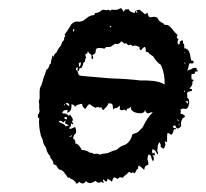

<svg xmlns="http://www.w3.org/2000/svg" viewBox="-20 -481 505 470"><path d="M439 -233 441 -232 440 -230 439 -227 434 -234ZM432 -256H430L431 -258L434 -260ZM431 -352 430 -353Q432 -355 432 -353Q432 -352 431 -352ZM434 -325Q433 -324 432 -325.5Q431 -327 431 -329Q434 -326 434 -325ZM419 -176V-174Q416 -174 419 -179ZM414 -189 419 -186Q414 -184 414 -189ZM410 -182 409 -181V-183Q409 -182 410 -182ZM324 -164 320 -160Q318 -157 312 -155L309 -154L304 -152Q301 -137 289 -128Q281 -125 277 -123L271 -119L265 -114L257 -112L250 -109Q242 -105 234 -105Q232 -105 229 -104L224 -102Q223 -106 209 -104Q206 -108 200 -107Q194 -113 180 -114Q173 -129 164 -130Q166 -138 159 -142Q159 -145 161 -149L162 -151L164 -153Q169 -158 164 -170Q163 -170 159 -168L154 -166Q151 -165 150 -166Q149 -167 150 -169Q154 -170 154 -179L156 -178L159 -176V-180L157 -181L156 -183Q160 -187 157 -192L154 -197L151 -201L150 -199L149 -197Q143 -203 139 -203H136Q134 -203 132 -205Q137 -214 146 -211L144 -205Q154 -207 155 -219V-226Q163 -224 164 -219Q165 -223 172 -225L176 -226L181 -227Q181 -219 189 -214Q196 -226 199 -226Q200 -226 204 -223L208 -220L214 -217Q216 -219 221 -219L224 -217L228 -219L229 -217L230 -215Q230 -213 232 -211L236 -215L240 -219Q245 -224 245 -228Q255 -228 255 -225L256 -223V-221L257 -214Q258 -213 259 -214L260 -215L261 -217Q266 -214 273 -223Q274 -217 273 -213Q277 -211 278 -211L282 -212Q285 -214 290 -209Q289 -213 292 -215L296 -216L301 -220Q299 -213 305 -209Q308 -206 317 -204Q334 -202 335 -212Q337 -206 340 -204Q344 -203 349 -206H354Q341 -194 329 -169Q324 -164 324 -164ZM149 -147 157 -150Q155 -145 149 -147ZM144 -192V-189Q141 -189 139 -190L137 -192Q137 -194 139 -194Q140 -195 144 -194ZM149 -174 144 -173 141 -171Q140 -175 134 -178L129 -180L124 -183Q127 -189 135 -181L140 -186Q141 -185 139 -179Q140 -179 141.5 -178Q143 -177 145 -176Q147 -175 149 -174ZM159 -408 161 -411Q163 -407 160 -403Q158 -407 159 -408ZM139 -222 136 -226 137 -225 139 -226ZM149 -221 145 -224 141 -227 143 -229H145Q147 -227 149 -227Q150 -222 149 -221ZM171 -316 170 -317V-306Q171 -306 173 -308L174 -311Q174 -316 179 -314L181 -318L183 -322Q183 -328 188 -330Q188 -337 191 -340Q186 -349 193 -350H194V-352Q194 -354 195 -355Q197 -355 197 -353V-352L199 -350Q204 -348 204 -345V-340Q204 -337 205 -336Q211 -338 206 -346Q213 -349 214 -353V-356L215 -360Q217 -366 236 -362Q240 -367 241 -366H245Q250 -366 252 -367L257 -371L262 -374Q271 -371 277 -380L285 -374Q288 -376 290 -374L292 -372L295 -370Q301 -374 304 -368Q312 -372 322 -365Q320 -360 325 -358Q330 -364 332.5 -365.5Q335 -367 336 -364Q337 -361 337 -354Q339 -355 344 -352L345 -350L349 -347L352 -345L355 -343Q363 -329 374 -322Q384 -300 383 -274Q373 -281 354 -283L339 -284H324Q292 -288 253 -289L217 -292L182 -295L175 -296L172 -299L171 -303Q169 -309 166 -310Q165 -311 167 -315Q170 -318 171 -316ZM174 -317Q173 -320 173 -326Q178 -331 178 -326Q178 -321 174 -317ZM249 -413V-418Q250 -417 253 -417L251 -415ZM313 -452V-454L314 -455L316 -453V-451L314 -450ZM449 -300H456L458 -306H460Q464 -306 465 -307Q460 -311 461 -315Q449 -315 448 -311Q444 -311 438 -308Q441 -313 443 -324Q443 -326 445 -326Q451 -325 453 -326.5Q455 -328 453 -332L449 -333H448L446 -343L444 -352Q441 -362 431 -363Q432 -374 428 -375V-381Q424 -384 423 -380H420V-377Q421 -373 417 -372Q412 -377 417 -385Q414 -386 413 -389V-392L415 -395L408 -402L403 -408Q397 -416 390 -420Q381 -419 380 -424Q374 -426 370 -430L367 -434L365 -438Q359 -440 356 -440L352 -439H350Q346 -438 344 -441Q342 -444 341 -450L338 -448L335 -446L328 -452L322 -457Q310 -457 310 -449Q296 -452 295 -459Q294 -458 290 -458H287Q284 -455 282 -452Q279 -460 276 -461Q273 -460 266 -457H257Q252 -459 250 -454Q248 -457 245 -457L240 -456L235 -457H230Q224 -450 213 -449Q212 -446 210 -444Q203 -444 195 -439L190 -435L183 -430Q177 -428 175 -428H170Q164 -430 155 -422L147 -409L138 -396Q140 -394 140 -393Q136 -389 137 -383Q131 -379 130 -371Q129 -370 123 -362L118 -352Q114 -351 111 -342L107 -346Q109 -341 106 -336L105 -331V-326Q102 -325 101 -322L100 -318Q97 -311 93 -310Q93 -308 91 -302L90 -298L88 -295Q82 -272 80 -270Q77 -266 77 -255V-239Q74 -235 76 -226V-218Q76 -211 77 -209L76 -206L75 -202H73V-199Q72 -194 73 -193H74L76 -192Q74 -174 80 -149Q83 -143 85 -137L86 -131L89 -125L93 -119L94 -113Q97 -105 101 -101Q103 -99 103 -98V-95Q111 -87 111 -79Q114 -78 118 -76L120 -72Q124 -65 129 -65Q135 -63 139 -56L143 -51L146 -46Q151 -48 153 -43Q155 -43 159 -41L163 -37L168 -31Q169 -31 174 -36Q185 -27 190 -38Q196 -32 203 -33L208 -35L214 -38Q220 -31 228 -36L231 -34Q232 -33 234 -33L233 -36V-38Q231 -40 233 -42L236 -39L240 -36L243 -40V-44L249 -40L254 -36L255 -39L256 -42L258 -46Q260 -48 268 -43Q273 -48 275 -47L279 -46Q282 -46 283 -49L285 -51L288 -53Q291 -54 293 -58L294 -59L298 -60Q300 -56 303 -58Q303 -59 305 -59Q308 -59 309 -56L313 -62Q313 -64 315 -66L318 -68V-71Q318 -74 320 -76Q326 -72 333 -65Q334 -77 343 -77V-84L341 -91Q341 -98 344 -103Q348 -102 350 -98L351 -93Q352 -89 355 -86Q359 -96 353 -101H360Q359 -102 358.5 -104.5Q358 -107 358 -108Q353 -103 353 -107Q351 -112 354 -116Q359 -114 361 -111L363 -107L366 -103Q368 -106 366 -109L365 -112V-114Q366 -116 366 -119V-122Q366 -126 370 -133Q375 -127 373 -122Q375 -120 378 -118L380 -117L383 -120V-122Q384 -123 384 -125Q385 -126 385 -127L384 -132L383 -136L384 -135L386 -134Q388 -132 389 -134V-145Q389 -152 390 -155Q392 -156 393 -155L394 -154L396 -153Q401 -148 404 -158Q405 -165 408 -165L410 -164Q411 -165 411 -168Q410 -166 405 -168Q403 -170 403 -171L405 -173Q407 -175 410 -173Q410 -168 415 -166Q422 -169 423 -172Q424 -176 423 -181Q425 -192 433 -195Q433 -200 422 -203V-206Q424 -208 422 -210V-213Q430 -217 433 -214Q440 -215 441 -221L443 -227V-234Q443 -239 438 -242Q439 -243 438 -253Q439 -256 443 -257L448 -258H450Q450 -262 449 -263Q448 -264 443 -264Q448 -268 450 -273Q451 -274 451 -278Q450 -282 455 -285L449 -287Q448 -293 449 -300Z"/></svg>

Font: Kom-post
Style: Regular
Weight: 400
Designer: @guaschetti
Foundry: guaschetti
Version: Version 1.00 December 6, 2021, initial release